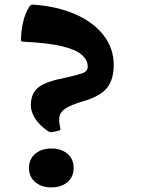

<svg xmlns="http://www.w3.org/2000/svg" viewBox="-20 -801 613 834"><path d="M207 -227Q196 -226 189 -231Q152 -256 133 -285.5Q114 -315 114 -343Q114 -397 148 -422.5Q182 -448 267 -464Q316 -475 338.5 -483Q361 -491 361 -512Q361 -540 335 -563Q309 -586 247.5 -600.5Q186 -615 80 -620Q70 -620 71 -630Q72 -666 80 -703.5Q88 -741 108 -773Q114 -781 123 -781Q226 -774 305 -740Q384 -706 429 -649Q474 -592 474 -519Q474 -456 445 -419.5Q416 -383 344 -362Q287 -345 264 -329.5Q241 -314 238 -294Q235 -274 242 -244Q244 -235 234 -233ZM203 13Q160 13 133 -10Q106 -33 106 -71Q106 -110 133 -133Q160 -156 203 -156Q246 -156 273 -133Q300 -110 300 -71Q300 -33 273 -10Q246 13 203 13Z"/></svg>

Font: Hahmlet
Style: Bold
Weight: 700
Designer: Minjoo Ham & Mark Frömberg
Foundry: hypertype
Version: Version 1.002; ttfautohint (v1.8.3)